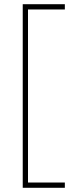

<svg xmlns="http://www.w3.org/2000/svg" viewBox="-20 -734 353 912"><path d="M288 158H88V-714H288V-689H113V133H288Z"/></svg>

Font: Noto Sans Khmer Thin
Style: Regular
Weight: 250
Version: Version 2.003